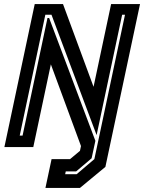

<svg xmlns="http://www.w3.org/2000/svg" viewBox="-20 -720 706 940"><path d="M202.5 200 232.5 59H323L371.5 18.5L376.5 -5L229 -405L143 0H1.5L150 -700H288.5L438 -295L524 -700H665.5L496 97L371.5 200ZM299 133H355L442 59L592 -648H578L453 -58.5L232 -648H202L76.5 -56H90.5L212.5 -632H220.5L447 -30.5L428.5 55L353 119H302Z"/></svg>

Font: Tourney Thin
Style: Bold Italic
Weight: 700
Italic angle: -12°
Version: Version 1.015